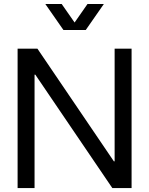

<svg xmlns="http://www.w3.org/2000/svg" viewBox="-20 -954 757 974"><path d="M69.3 0H155.3V-575.2H159.2L549.8 0H647.5V-707H561.5V-135.7H557.6L169.9 -707H69.3ZM210 -933.6 301.8 -801.8H415L506.8 -933.6H423.8L358.4 -839.8L293 -933.6Z"/></svg>

Font: Wanted Sans
Style: Regular
Weight: 400
Designer: Original Design by Kil Hyung-jin and Kang Hanbin, Wanted Lab, Inc; Hangeul from Source Han Sans by Jang Soo-young and Ka
Foundry: Wanted Lab, Inc.
Version: Version 1.001;Glyphs 3.2 (3227)